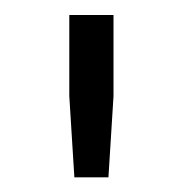

<svg xmlns="http://www.w3.org/2000/svg" viewBox="-20 -703 248 261"><path d="M74.2 -572.3 81.1 -461.9H127.4L134.3 -572.3V-682.6H74.2Z"/></svg>

Font: Estedad Medium
Style: Regular
Weight: 500
Designer: Amin Abedi
Version: Version 7.3